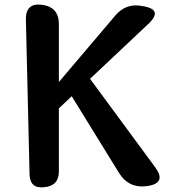

<svg xmlns="http://www.w3.org/2000/svg" viewBox="-20 -811 746 838"><path d="M293 -391 237 -338V-63Q237 0 174 6Q111 14 109 -50L93 -726Q92 -800 164 -790Q237 -780 237 -706V-453L483 -743Q531 -800 604 -784L611 -783Q689 -767 631 -710L373 -467L658 -80Q708 -12 624 1Q542 13 499 -57Z"/></svg>

Font: s+UCsàWOS
Style: Regular
Weight: 400
Designer: FontworksQlS√∏0¬ü¬ôs√†OS¬àe[W\~√Ñ: ZERO[P0e√∂QI¬ä0¬ÉFSW0¬ò¬ëQ√°0R¬ûO0Little White Dog0YHv}N_0^_qMagmeta0v
Version: Version 1.000; 20230222